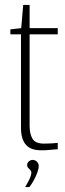

<svg xmlns="http://www.w3.org/2000/svg" viewBox="-20 -609 264 778"><path d="M148 0Q126 0 110.5 -5.5Q95 -11 85 -22.5Q75 -34 70 -51Q65 -68 65 -92V-470H22V-490L66 -495L74 -589H100V-495H214V-470H100V-98Q100 -67 111.5 -47Q123 -27 159 -27Q173 -27 189 -28Q205 -29 214 -30V-4Q204 -4 186 -2Q168 0 148 0ZM82 149Q92 132 99.5 116.5Q107 101 107 90Q107 84 103 80Q99 76 94.5 71.5Q90 67 90 59Q90 51 97 45Q104 39 112 39Q123 39 130 46.5Q137 54 137 64Q137 74 131.5 89.5Q126 105 117.5 120.5Q109 136 99 149Z"/></svg>

Font: Alumni Sans ExtraLight
Style: Regular
Weight: 250
Version: Version 1.018